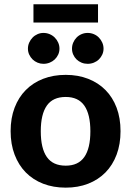

<svg xmlns="http://www.w3.org/2000/svg" viewBox="-20 -876 618 904"><path d="M30 0ZM289.5 -523.5Q347.5 -523.5 395 -505Q442.5 -486.5 476.5 -452.2Q510.5 -418 529 -369Q547.5 -320 547.5 -258.5Q547.5 -197 529 -147.8Q510.5 -98.5 476.5 -64Q442.5 -29.5 395 -11Q347.5 7.5 289.5 7.5Q231 7.5 183.2 -11Q135.5 -29.5 101.5 -64Q67.5 -98.5 48.8 -147.8Q30 -197 30 -258.5Q30 -320 48.8 -369Q67.5 -418 101.5 -452.2Q135.5 -486.5 183.2 -505Q231 -523.5 289.5 -523.5ZM289.5 -96Q348.5 -96 377 -136.8Q405.5 -177.5 405.5 -258Q405.5 -338 377 -378.8Q348.5 -419.5 289.5 -419.5Q229 -419.5 200.5 -378.8Q172 -338 172 -258Q172 -177.5 200.5 -136.8Q229 -96 289.5 -96ZM260 -647Q260 -632 254 -619Q248 -606 237.8 -596.2Q227.5 -586.5 213.8 -581Q200 -575.5 184.5 -575.5Q170 -575.5 156.8 -581Q143.5 -586.5 133.5 -596.2Q123.5 -606 117.5 -619Q111.5 -632 111.5 -647Q111.5 -662 117.5 -675.5Q123.5 -689 133.5 -699.2Q143.5 -709.5 156.8 -715.2Q170 -721 184.5 -721Q200 -721 213.8 -715.2Q227.5 -709.5 237.8 -699.2Q248 -689 254 -675.5Q260 -662 260 -647ZM467.5 -647Q467.5 -632 461.5 -619Q455.5 -606 445.5 -596.2Q435.5 -586.5 421.8 -581Q408 -575.5 392.5 -575.5Q377.5 -575.5 364 -581Q350.5 -586.5 340.5 -596.2Q330.5 -606 324.8 -619Q319 -632 319 -647Q319 -662 324.8 -675.5Q330.5 -689 340.5 -699.2Q350.5 -709.5 364 -715.2Q377.5 -721 392.5 -721Q408 -721 421.8 -715.2Q435.5 -709.5 445.5 -699.2Q455.5 -689 461.5 -675.5Q467.5 -662 467.5 -647ZM137.5 -856H441.5V-770H137.5Z"/></svg>

Font: Lato Heavy
Style: Regular
Weight: 800
Designer: Lukasz Dziedzic
Foundry: tyPoland Lukasz Dziedzic
Version: Version 2.007; 2014-02-27